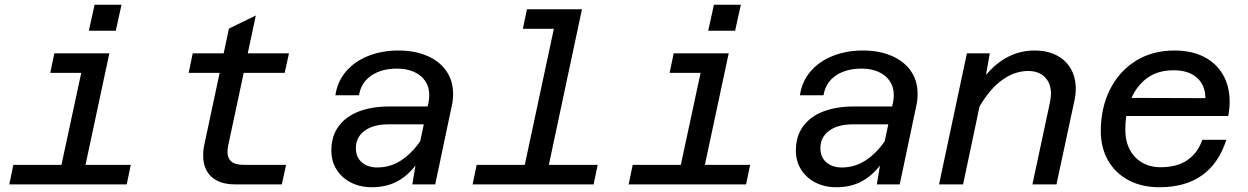

<svg xmlns="http://www.w3.org/2000/svg" viewBox="-20 -774 5240 806"><path d="M36 -82H238L321 -468H191L208 -550H439L339 -82H529L512 0H19ZM377 -754H490L466 -645H353Z M833 -121Q833 -147 838 -168L902 -468H772L789 -550H919L941 -654L1054 -709L1020 -550H1193L1175 -468H1003L939 -168Q935 -153 935 -136Q935 -110 951 -96Q967 -82 1004 -82H1181L1163 0H967Q902 0 867.5 -32Q833 -64 833 -121Z M1724 -79Q1688 -33 1643.5 -10.5Q1599 12 1541 12Q1492 12 1453.5 -7.5Q1415 -27 1393 -62Q1371 -97 1371 -142Q1371 -203 1402 -244.5Q1433 -286 1487.5 -306.5Q1542 -327 1614 -327H1775L1779 -344Q1782 -361 1782 -375Q1782 -409 1765 -434Q1748 -459 1717.5 -472.5Q1687 -486 1647 -486Q1582 -486 1539 -457Q1496 -428 1487 -374H1388Q1396 -431 1432 -473.5Q1468 -516 1525.5 -539Q1583 -562 1652 -562Q1720 -562 1772 -540Q1824 -518 1853 -477Q1882 -436 1882 -380Q1882 -353 1877 -332L1807 0H1711ZM1564 -71Q1617 -71 1662 -99.5Q1707 -128 1744 -181L1759 -252H1610Q1547 -252 1510.5 -225Q1474 -198 1474 -152Q1474 -114 1499 -92.5Q1524 -71 1564 -71Z M1981 -82H2183L2305 -653H2175L2192 -735H2423L2284 -82H2489L2472 0H1964Z M2636 -82H2838L2921 -468H2791L2808 -550H3039L2939 -82H3129L3112 0H2619ZM2977 -754H3090L3066 -645H2953Z M3674 -79Q3638 -33 3593.5 -10.5Q3549 12 3491 12Q3442 12 3403.5 -7.5Q3365 -27 3343 -62Q3321 -97 3321 -142Q3321 -203 3352 -244.5Q3383 -286 3437.5 -306.5Q3492 -327 3564 -327H3725L3729 -344Q3732 -361 3732 -375Q3732 -409 3715 -434Q3698 -459 3667.5 -472.5Q3637 -486 3597 -486Q3532 -486 3489 -457Q3446 -428 3437 -374H3338Q3346 -431 3382 -473.5Q3418 -516 3475.5 -539Q3533 -562 3602 -562Q3670 -562 3722 -540Q3774 -518 3803 -477Q3832 -436 3832 -380Q3832 -353 3827 -332L3757 0H3661ZM3514 -71Q3567 -71 3612 -99.5Q3657 -128 3694 -181L3709 -252H3560Q3497 -252 3460.5 -225Q3424 -198 3424 -152Q3424 -114 3449 -92.5Q3474 -71 3514 -71Z M4392 -380Q4392 -424 4366.5 -450Q4341 -476 4296 -476Q4240 -476 4188 -439Q4136 -402 4092 -327L4023 0H3922L4039 -550H4135L4119 -459Q4205 -562 4324 -562Q4375 -562 4414 -542.5Q4453 -523 4474.5 -486.5Q4496 -450 4496 -401Q4496 -377 4490 -350L4415 0H4314L4388 -346Q4392 -370 4392 -380Z M4601 -224Q4601 -320 4639 -397Q4677 -474 4747 -518Q4817 -562 4911 -562Q4981 -562 5033 -536Q5085 -510 5113.5 -461Q5142 -412 5142 -347Q5142 -319 5136 -287H4708Q4704 -262 4704 -229Q4704 -182 4722.5 -146.5Q4741 -111 4774.5 -91.5Q4808 -72 4852 -72Q4922 -72 4965.5 -102.5Q5009 -133 5027 -187H5128Q5064 12 4847 12Q4773 12 4717.5 -17.5Q4662 -47 4631.5 -100.5Q4601 -154 4601 -224ZM5040 -362Q5040 -416 5005 -447.5Q4970 -479 4907 -479Q4842 -479 4798 -448Q4754 -417 4730 -363Z"/></svg>

Font: Azeret Mono
Style: Italic
Weight: 400
Italic angle: -12°
Designer: Martin Vácha
Foundry: Displaay
Version: Version 1.000; Glyphs 3.0.3, build 3074